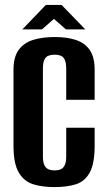

<svg xmlns="http://www.w3.org/2000/svg" viewBox="-20 -751 437 783"><path d="M202 12Q153 12 115.5 0.5Q78 -11 56.5 -47.5Q35 -84 35 -156V-466Q35 -519 56.5 -548Q78 -577 116 -588.5Q154 -600 203 -600Q253 -600 289.5 -588Q326 -576 346 -547Q366 -518 366 -466V-344H250V-471Q250 -495 244 -507.5Q238 -520 227.5 -524Q217 -528 203 -528Q189 -528 178 -524Q167 -520 161 -507.5Q155 -495 155 -471V-113Q155 -90 161 -77.5Q167 -65 178 -60.5Q189 -56 203 -56Q217 -56 227.5 -60.5Q238 -65 244 -77.5Q250 -90 250 -113V-230H366V-157Q366 -84 346 -47.5Q326 -11 289.5 0.5Q253 12 202 12ZM71 -631 167 -731H231L328 -631H249L200 -674L151 -631Z"/></svg>

Font: Alumni Sans Thin
Style: Bold
Weight: 700
Version: Version 1.018